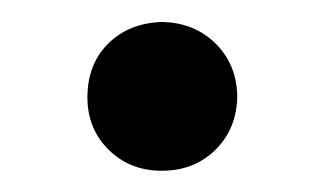

<svg xmlns="http://www.w3.org/2000/svg" viewBox="-20 -353 302 179"><path d="M61.5 -262.2Q61.5 -293 80.8 -312.3Q100.1 -331.5 130.9 -332.5Q161.1 -332 180.9 -312.5Q200.7 -293 201.2 -263.2Q200.7 -232.9 180.9 -213.4Q161.1 -193.8 130.9 -193.8Q101.1 -193.8 81.3 -213.4Q61.5 -232.9 61.5 -262.2Z"/></svg>

Font: Wanted Sans Medium
Style: Regular
Weight: 500
Designer: Original Design by Kil Hyung-jin and Kang Hanbin, Wanted Lab, Inc; Hangeul from Source Han Sans by Jang Soo-young and Ka
Foundry: Wanted Lab, Inc.
Version: Version 1.001